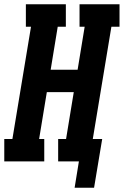

<svg xmlns="http://www.w3.org/2000/svg" viewBox="-35 -755 579 898"><path d="M405 123H314L334 0H237V-105H274L310 -324H184L148 -105H172V0H-15V-105H23L110 -630H86V-735H273V-630H235L202 -429H328L361 -630H337V-735H524V-630H486L399 -105H443Z"/></svg>

Font: Iosevka Slab Extrabold Oblique
Style: Regular
Weight: 800
Italic angle: -9°
Monospace: yes
Designer: Belleve Invis
Foundry: Belleve Invis
Version: Version 11.1.1; ttfautohint (v1.8.3)